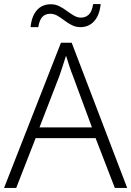

<svg xmlns="http://www.w3.org/2000/svg" viewBox="-20 -928 648 948"><path d="M547 0 452 -246H156L60 0H0L281 -717H334L608 0ZM339 -556Q333 -570 323 -600Q313 -630 306 -653Q298 -626 289 -600Q280 -574 274 -555L175 -299H434ZM131 -794Q136 -848 162 -877.5Q188 -907 231 -907Q254 -907 273.5 -897Q293 -887 310.5 -874Q328 -861 345 -851Q362 -841 380 -841Q402 -841 418 -855.5Q434 -870 440 -908H477Q472 -854 445.5 -824Q419 -794 377 -794Q354 -794 334.5 -804Q315 -814 298 -827Q281 -840 264 -850Q247 -860 228 -860Q205 -860 190 -845.5Q175 -831 169 -794Z"/></svg>

Font: Noto Sans Arabic UI Lt
Style: Regular
Weight: 300
Designer: Monotype Design Team, Nadine Chahine and Nizar Qandah
Foundry: Monotype Imaging Inc.
Version: Version 2.010; ttfautohint (v1.8.4.7-5d5b)